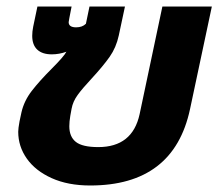

<svg xmlns="http://www.w3.org/2000/svg" viewBox="-20 -555 671 590"><path d="M36 -150Q36 -160 40 -182L46 -210Q54 -245 77.5 -275.5Q101 -306 139 -344Q177 -382 184 -396Q162 -388 139 -388Q110 -388 94.5 -402.5Q79 -417 79 -445Q79 -458 82 -473L95 -535H200L193 -499L191 -487Q191 -471 214 -471Q233 -471 244 -482L255 -535H364L345 -446Q337 -409 317 -380.5Q297 -352 261 -313Q233 -283 218.5 -263Q204 -243 200 -221L196 -199Q193 -181 193 -167Q193 -135 213 -119Q233 -103 282 -103Q387 -103 409 -204L479 -535H631L564 -220Q514 15 257 15Q189 15 139 -7.5Q89 -30 62.5 -67.5Q36 -105 36 -150Z"/></svg>

Font: Prompt SemiBold
Style: Italic
Weight: 600
Italic angle: -12°
Designer: Katatrad Team
Foundry: CadsonDemak
Version: Version 1.001